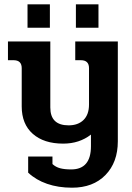

<svg xmlns="http://www.w3.org/2000/svg" viewBox="-20 -673 615 893"><path d="M108 -653H212V-544H108ZM333 -653H438V-544H333ZM111 130V55H224V90Q239 104 259.5 109.5Q280 115 311 115Q403 115 403 7V-47Q349 -5 274 -5Q184 -5 132.5 -50.5Q81 -96 81 -178V-356Q81 -393 43 -393H17V-480H214V-173Q214 -90 299 -90Q343 -90 368.5 -115Q394 -140 394 -187V-356Q394 -393 356 -393H330V-480H528V-16Q528 82 470.5 141Q413 200 315 200Q251 200 199 182Q147 164 111 130Z"/></svg>

Font: Pridi Medium
Style: Regular
Weight: 500
Designer: Katatrad Team
Foundry: CadsonDemak
Version: Version 1.001